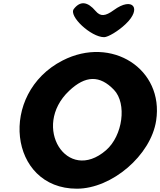

<svg xmlns="http://www.w3.org/2000/svg" viewBox="-20 -1192 970 1162"><path d="M359 -826C-32 -626 33 -50 445 -50C657 -50 893 -252 925 -462C973 -774 656 -978 359 -826ZM670 -648C749 -565 723 -371 622 -283C386 -78 169 -425 398 -642C497 -736 584 -738 670 -648ZM427 -1138C393 -1095 531 -967 610 -967C634 -967 696 -1004 740 -1046C842 -1142 782 -1214 669 -1131C617 -1093 588 -1091 559 -1125C510 -1183 466 -1188 427 -1138Z"/></svg>

Font: Hussar Skorodowane
Style: Ky
Weight: 700
Foundry: Cannot Into Space Fonts
Version: Version 0.892